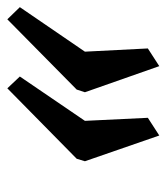

<svg xmlns="http://www.w3.org/2000/svg" viewBox="7 -504 465 537"><g transform="rotate(90 239.5 -235.5)"><path d="M25 -23.5 -9 -58.5 115.5 -240.5 106.5 -416.5 156 -448.5 229 -240.5 221.5 -217.5ZM218 -23.5 185 -58.5 309 -240.5 300.5 -416.5 350 -448.5 422 -240.5 415 -217.5Z"/></g></svg>

Font: Libre Caslon Condensed
Style: Italic
Weight: 400
Italic angle: -22.583°
Designer: Pablo Impallari, Rodrigo Fuenzalida, Katja Schimmel, Ertekin Erdin
Foundry: Pablo Impallari, Rodrigo Fuenzalida
Version: Version 2.000;gftools[0.9.33]